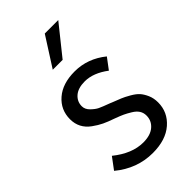

<svg xmlns="http://www.w3.org/2000/svg" viewBox="-224 -784 866 866"><g transform="rotate(-45 209.5 -351.0)"><path d="M28 -55 69 -110Q141 -52 212 -52Q258 -52 283 -73.5Q308 -95 308 -128Q308 -146 299 -160Q290 -174 271 -185.5Q252 -197 238 -203.5Q224 -210 197 -220Q165 -231 144 -241Q123 -251 99.5 -268Q76 -285 64 -308Q52 -331 52 -360Q52 -420 97 -459Q142 -498 219 -498Q302 -498 370 -443L331 -391Q274 -434 220 -434Q177 -434 154 -414Q131 -394 131 -364Q131 -344 148 -327.5Q165 -311 179.5 -304Q194 -297 232 -283Q237 -281 239 -280Q267 -269 282 -263Q297 -257 320.5 -243.5Q344 -230 356 -216.5Q368 -203 377.5 -181.5Q387 -160 387 -133Q387 -71 339.5 -29.5Q292 12 209 12Q109 12 28 -55ZM155 -573 245 -714H331L218 -573Z"/></g></svg>

Font: RibengUni
Style: Regular
Weight: 400
Designer: (1) Dr. Andrew Glass (Senior Program Manager at Microsoft Corporation)
(2) Bivuti Chakma (Chakma Font Designer & Keyboar
Foundry: Bivuti Chakma
Version: Version 2.2022; Updated on: 03 June 2022; Friday